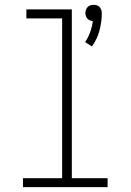

<svg xmlns="http://www.w3.org/2000/svg" viewBox="-20 -774 540 794"><path d="M360 -582 332 -600Q345 -619 353 -641.5Q361 -664 364 -687Q358 -687 352 -689.5Q346 -692 341.5 -697Q337 -702 335 -708Q333 -714 333 -721Q333 -727 335.5 -733.5Q338 -740 342.5 -745Q347 -750 353.5 -752Q360 -754 367 -754Q374 -754 380.5 -752Q387 -750 391.5 -745Q396 -740 398.5 -733.5Q401 -727 401 -721Q401 -684 391.5 -648Q382 -612 360 -582ZM75 0V-37H237V-698H89V-735H277V-37H425V0Z"/></svg>

Font: Iosevka Extralight
Style: Regular
Weight: 200
Monospace: yes
Designer: Belleve Invis
Foundry: Belleve Invis
Version: Version 32.0.1; ttfautohint (v1.8.4)